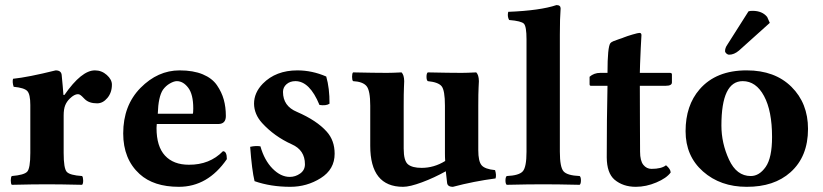

<svg xmlns="http://www.w3.org/2000/svg" viewBox="-20 -718 3205 748"><path d="M228 -268.1V-122.1Q228 -62 240 -48.6Q252 -35.2 299.8 -32.2Q303.7 -28.3 304 -15.1Q304.2 -2 299.8 2Q213.9 0 163.1 0Q109.9 0 25.9 2Q22 -2 22 -14.9Q22 -27.8 25.9 -32.2Q73.7 -36.1 85.9 -49.1Q98.1 -62 98.1 -122.1V-309.1Q98.1 -351.1 86.2 -363.5Q74.2 -376 33.2 -379.9Q27.3 -397.9 30.8 -411.1Q88.9 -417 196.8 -443.8Q217.8 -443.8 220.2 -426.8Q225.1 -377.9 227.1 -348.1H231Q297.9 -444.3 350.1 -443.8Q376 -443.8 396 -426Q416 -408.2 416 -388.2Q416 -357.4 398.4 -336.4Q380.9 -315.4 358.4 -315.4Q326.7 -315.4 310.1 -332Q308.1 -334 304.7 -337.4Q301.3 -340.8 299.3 -342.8Q297.4 -344.7 294.4 -346.9Q291.5 -349.1 289.1 -350.1Q286.6 -351.1 283.7 -351.1Q269.5 -351.1 252 -334Q240.2 -322.8 234.1 -307.9Q228 -293 228 -268.1Z M594.7 -274.9H731Q732.9 -276.9 732.9 -295.9Q732.9 -350.1 713.4 -376Q693.8 -401.9 668.9 -401.9Q657.7 -401.9 641.8 -392.8Q626 -383.8 614.7 -368.2Q596.7 -340.8 594.7 -274.9ZM848.6 -128.9Q863.8 -128.9 863.8 -98.1Q789.6 9.8 676.8 9.8Q578.6 9.8 523.9 -40Q460 -98.1 460 -198.2Q460 -307.1 527.3 -375.5Q594.7 -443.8 679.7 -443.8Q732.9 -443.8 769.8 -428.5Q806.6 -413.1 825.2 -386Q843.8 -358.9 851.8 -329.8Q859.9 -300.8 859.9 -266.1Q859.9 -235.4 831.1 -234.9H590.8Q590.8 -232.9 590.3 -228Q589.8 -223.1 589.8 -219.2Q589.8 -147.5 622.8 -111.8Q655.8 -76.2 715.8 -76.2Q796.9 -75.7 848.6 -128.9Z M954.6 -146Q976.6 -150.9 994.6 -147.9Q1009.8 -93.8 1041.7 -61.3Q1073.7 -28.8 1108.9 -28.8Q1130.9 -28.8 1149.4 -42Q1168 -55.2 1168 -78.1Q1168 -133.3 1116.7 -155.8Q1048.8 -186.5 1001 -238.8Q970.2 -272.9 969.7 -314Q969.7 -356.9 1003.9 -392.1Q1054.7 -443.8 1138.7 -443.8Q1195.8 -443.8 1251 -419.9Q1264.2 -374 1263.7 -314Q1250.5 -305.2 1224.6 -309.1Q1186.5 -401.9 1130.9 -401.9Q1109.9 -401.9 1096.2 -389.9Q1082.5 -377.9 1082.5 -359.9Q1082.5 -304.7 1136.7 -282.2Q1214.4 -248.5 1252.9 -205.1Q1283.7 -170.9 1283.7 -119.1Q1283.7 -58.1 1229.7 -24.2Q1175.8 9.8 1110.8 9.8Q1034.7 9.8 971.7 -12.2Q961.4 -54.2 954.6 -146Z M1843.3 -132.8Q1843.3 -89.8 1856 -74.5Q1868.7 -59.1 1908.7 -55.2Q1914.6 -36.1 1910.6 -22.9Q1825.7 -11.7 1744.6 9.8Q1722.7 9.8 1721.7 -6.8Q1719.2 -25.9 1716.8 -50.8Q1671.4 -25.4 1624 -7.8Q1576.7 9.8 1550.3 9.8Q1422.4 9.8 1422.4 -149.9V-306.2Q1422.4 -365.2 1408 -382.6Q1393.6 -399.9 1355.5 -401.9Q1351.6 -405.8 1351.6 -418.9Q1351.6 -432.1 1355.5 -436Q1441.4 -434.1 1487.3 -434.1Q1508.3 -434.1 1544.4 -436Q1554.2 -426.3 1554.7 -401.9Q1554.7 -397.9 1553.7 -377Q1552.7 -356 1552.7 -306.2V-139.2Q1552.7 -91.3 1569.6 -77.6Q1586.4 -64 1622.6 -64Q1670.9 -64 1714.4 -90.8Q1713.9 -98.6 1713.6 -106.2Q1713.4 -113.8 1713.4 -120.6V-306.2Q1713.4 -366.2 1700.4 -382.1Q1687.5 -397.9 1646.5 -401.9Q1641.6 -405.8 1641.6 -418.9Q1641.6 -432.1 1646.5 -436Q1732.4 -434.1 1778.3 -434.1Q1797.4 -434.1 1835.4 -436Q1845.2 -426.3 1845.7 -401.9Q1845.7 -397.9 1844.5 -377Q1843.3 -356 1843.3 -306.2Z M2031.2 -127V-564.9Q2031.2 -614.7 2021.2 -625.5Q2011.2 -636.2 1963.4 -640.1Q1955.6 -654.3 1960 -671.9Q2084 -676.8 2147.9 -698.2Q2164.1 -698.2 2164.1 -685.1Q2161.1 -647.9 2161.1 -583V-127Q2161.1 -66.9 2175.5 -50.5Q2189.9 -34.2 2238.3 -32.2Q2243.2 -28.3 2243.2 -15.1Q2243.2 -2 2238.3 2Q2152.3 0 2096.2 0Q2038.1 0 1954.1 2Q1949.2 -2 1949.2 -14.9Q1949.2 -27.8 1954.1 -32.2Q2002 -34.2 2016.6 -50.5Q2031.2 -66.9 2031.2 -127Z M2318.8 -434.1H2346.7Q2346.7 -535.2 2357.9 -549.8Q2360.8 -553.7 2369.9 -557.6Q2378.9 -561.5 2392.1 -565.7Q2405.3 -569.8 2410.6 -572.3Q2422.4 -577.1 2444.1 -583.5Q2465.8 -589.8 2471.2 -589.8Q2479 -589.8 2479 -581.1Q2476.1 -534.2 2473.6 -467.8L2472.7 -434.1H2589.8Q2597.7 -434.1 2597.7 -428.2V-397Q2597.7 -383.8 2573.7 -383.8H2472.7Q2472.7 -327.6 2473.1 -236.8Q2473.6 -146 2473.6 -127Q2473.6 -91.8 2486.3 -75.9Q2499 -60.1 2518.1 -60.1Q2557.1 -60.1 2574.7 -74.2Q2592.8 -59.1 2592.8 -45.9Q2576.7 -23.9 2536.9 -7.1Q2497.1 9.8 2457 9.8Q2407.2 9.8 2374 -18.1Q2344.2 -43.9 2343.8 -105Q2343.8 -252.9 2346.7 -383.8H2281.7Q2276.9 -383.8 2276.9 -390.1V-418.9Q2293.9 -434.1 2318.8 -434.1Z M2896 -673.8Q2901.9 -675.8 2911.6 -675.8Q2949.7 -675.8 2968.8 -651.9L2979 -628.9L2858.9 -521Q2839.8 -504.9 2820.8 -504.9Q2814.9 -504.9 2809.8 -509.5Q2804.7 -514.2 2804.7 -519Q2804.7 -531.2 2813 -543ZM2873.5 -401.9Q2790.5 -401.9 2790.5 -229Q2790.5 -160.2 2820.1 -96.2Q2849.6 -32.2 2904.8 -32.2Q2938 -32.2 2962.9 -67.6Q2987.8 -103 2987.8 -184.1Q2987.8 -286.1 2956.5 -344Q2925.3 -401.9 2873.5 -401.9ZM2650.9 -207Q2650.9 -307.1 2705.6 -370.1Q2770 -444.3 2889.6 -443.8Q2998.5 -443.8 3063.2 -379.9Q3127.9 -315.9 3127.9 -215.8Q3127.9 -107.9 3059.6 -46.9Q2995.6 10.3 2888.7 9.8Q2786.6 9.8 2718.8 -50Q2650.9 -109.9 2650.9 -207Z"/></svg>

Font: Linux Libertine
Style: Bold
Weight: 700
Designer: Philipp H. Poll
Foundry: Philipp H. Poll
Version: Version 5.0.3